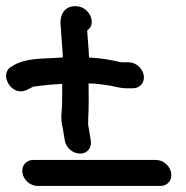

<svg xmlns="http://www.w3.org/2000/svg" viewBox="-50 -589 614 635"><path d="M74.3 26H480.3C504.5 26 520.1 6.3 516.2 -17C512.3 -40.3 490.1 -60 466 -60H60C36.3 -60 20.2 -40.7 24.2 -17C28.1 6.7 50.6 26 74.3 26ZM215 -81C239.2 -81 254.2 -101 250.3 -124L241.5 -177.1C242.1 -188.1 241.3 -198.5 242 -206.3L243 -224.6C243 -224.8 243 -225.4 243 -225.7L243.2 -248.4C243.9 -271.2 242.6 -292.1 242.9 -313C267.6 -312.8 289.2 -309.7 315.7 -305.4C328.1 -303.4 348.8 -297 367.5 -297H389.5C413.7 -297 429.3 -316.7 425.4 -340C421.5 -363.3 399.4 -383 375.2 -383H353.4C352.6 -383 350.7 -383 344.5 -384.4C313.9 -391.4 281.4 -397.2 244.5 -398.7C243.4 -427.4 240 -460.2 238.2 -487.9C271.4 -511.1 245.7 -561.8 209.6 -567.7C162.3 -574.5 148.6 -538.4 150.1 -510.8C152.1 -475.1 156.3 -434 157.9 -399.2C147.4 -398.5 136.8 -397.5 126.6 -397C85.5 -394.8 36.7 -395.8 -1 -375.2L-12.1 -368.6C-55 -345.5 -13 -267.8 37.7 -291.2L50 -297.3C53.8 -299.2 58.5 -301.9 59.8 -302.3L82.5 -305.2C102.4 -307.8 123 -309.8 145.5 -311L155.5 -311.6C155.6 -295.2 156.2 -278.7 155.5 -263.9L155.2 -241.5C154.9 -223.2 148.8 -199.9 157.6 -164.6L164.4 -124C168.5 -99.1 192.1 -81 215 -81Z"/></svg>

Font: CiSf OpenHand
Style: BlakOpObl
Weight: 400
Foundry: Cannot Into Space Fonts
Version: Version 0.7892